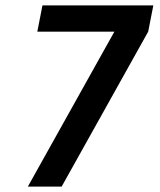

<svg xmlns="http://www.w3.org/2000/svg" viewBox="-20 -690 590 710"><path d="M208 0H83L403 -573H118L137 -670H547L528 -573Z"/></svg>

Font: Lode Term
Style: Bold Italic
Weight: 700
Italic angle: -11°
Monospace: yes
Designer: Belleve Invis
Foundry: Belleve Invis
Version: Version 29.2.0